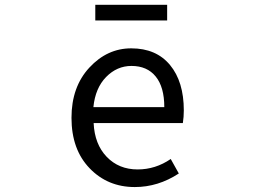

<svg xmlns="http://www.w3.org/2000/svg" viewBox="-20 -755 1040 788"><path d="M533.2 12.7Q421.9 12.7 347.7 -64.5Q273.4 -141.6 273.4 -271.5Q273.4 -398.4 346.7 -477.5Q419.9 -556.6 518.6 -556.6Q621.1 -556.6 677.7 -488.3Q734.4 -419.9 734.4 -301.8Q734.4 -275.4 730.5 -250H364.3Q368.2 -163.1 418 -111.3Q467.8 -59.6 544.9 -59.6Q618.2 -59.6 680.7 -102.5L713.9 -43Q628.9 12.7 533.2 12.7ZM363.3 -315.4H654.3Q654.3 -397.5 619.1 -440.9Q584 -484.4 519.5 -484.4Q460 -484.4 415.5 -439Q371.1 -393.6 363.3 -315.4ZM371.1 -670.9V-735.4H666V-670.9Z"/></svg>

Font: Gen Shin Gothic Monospace Regular
Style: Regular
Weight: 400
Designer: [Source Han Sans]
Ryoko NISHIZUKA  (kana & ideographs); Paul D. Hunt (Latin, Greek & Cyrillic); Wenlong ZHANG  (bopomofo
Version: Version 1.002.20150607